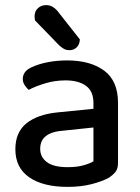

<svg xmlns="http://www.w3.org/2000/svg" viewBox="-20 -716 548 750"><path d="M244 -63Q281 -63 307 -70.5Q333 -78 345 -86V-218L231 -206Q184 -203 160.5 -185.5Q137 -168 137 -135Q137 -102 163.5 -82.5Q190 -63 244 -63ZM242 -480Q333 -480 387 -440Q441 -400 441 -314V-80Q441 -57 431 -44.5Q421 -32 404 -21Q378 -7 337 3.5Q296 14 244 14Q148 14 94 -23.5Q40 -61 40 -133Q40 -199 83 -234Q126 -269 205 -277L345 -291V-314Q345 -360 315.5 -381Q286 -402 236 -402Q196 -402 158.5 -391Q121 -380 92 -365Q83 -373 76 -384Q69 -395 69 -407Q69 -438 103 -453Q130 -466 166.5 -473Q203 -480 242 -480ZM212 -538 117 -636Q116 -640 115.5 -644.5Q115 -649 115 -651Q115 -672 128 -684Q141 -696 160 -696Q173 -696 183.5 -690.5Q194 -685 203 -675L292 -562Q291 -542 279.5 -531Q268 -520 252 -520Q239 -520 230 -525Q221 -530 212 -538Z"/></svg>

Font: Baloo Tamma 2 Medium
Style: Regular
Weight: 500
Designer: Divya Kowshik, Shuchita Grover and Ek Type
Foundry: Ek Type
Version: Version 1.700